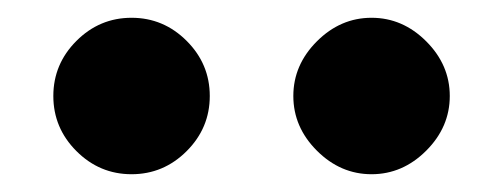

<svg xmlns="http://www.w3.org/2000/svg" viewBox="-20 -765 566 216"><path d="M310 -657Q310 -692 336.5 -718.5Q363 -745 398 -745Q433 -745 459.5 -718.5Q486 -692 486 -657Q486 -622 459.5 -595.5Q433 -569 398 -569Q363 -569 336.5 -595.5Q310 -622 310 -657ZM128 -745Q164 -745 190 -719Q216 -693 216 -657Q216 -621 190 -595Q164 -569 128 -569Q92 -569 66 -595Q40 -621 40 -657Q40 -693 66 -719Q92 -745 128 -745Z"/></svg>

Font: Oak Sans Black
Style: Regular
Weight: 900
Designer: Erik Kennedy, Walven
Foundry: Erik Kennedy, Walven
Version: Version 1.000